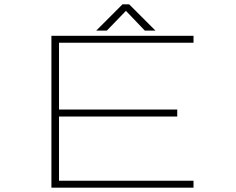

<svg xmlns="http://www.w3.org/2000/svg" viewBox="-20 -865 1090 885"><path d="M696.5 -724H647.5L560.5 -815L472.5 -724H423.5L544.5 -845H575.5ZM872 -668H252V-360H797V-328H252V-32H872V0H217V-700H872Z"/></svg>

Font: League Mono Extended Thin
Style: Regular
Weight: 100
Width: 9
Designer: Tyler Finck
Foundry: The League of Moveable Type / Tyler Finck
Version: Version 2.210